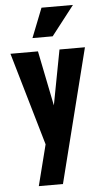

<svg xmlns="http://www.w3.org/2000/svg" viewBox="-62 -778 550 1022"><g transform="rotate(-5 213.0 -267.5)"><path d="M103 205 178 -91 202 -120 276 -510H412L232 205ZM167 16 14 -510H161L252 -59ZM246 -583H138L200 -740H368Z"/></g></svg>

Font: Instrument Sans Condensed
Style: Bold
Weight: 700
Width: 3
Designer: Rodrigo Fuenzalida
Foundry: fragTYPE
Version: Version 1.000;gftools[0.9.28]